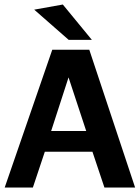

<svg xmlns="http://www.w3.org/2000/svg" viewBox="-20 -833 621 853"><path d="M0.9 0 212.2 -612H376.7L580.2 0H443.9L390.7 -158.8H179.1L126.1 0ZM207.3 -251.1H363L284.5 -489.2ZM388.1 -655.9H285.1L132 -790.1L259.1 -812.9Z"/></svg>

Font: Ancizar Sans Thin
Style: Regular
Weight: 100
Designer: Cesar Puertas, Viviana Monsalve, Julian Moncada, Julian Prieto, Jose Castro, Mariel Hernandez, Felipe Aragon, Sara Alarc
Version: Version 8.100